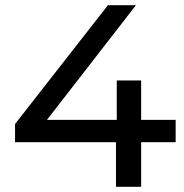

<svg xmlns="http://www.w3.org/2000/svg" viewBox="-20 -720 709 740"><path d="M657 -258V-172H524V0H427V-172H38V-242L396 -700H504L161 -258H430V-410H524V-258Z"/></svg>

Font: Montserrat
Style: Regular
Weight: 500
Designer: Julieta Ulanovsky
Foundry: Julieta Ulanovsky
Version: Version 7.200;PS 007.200;hotconv 1.0.88;makeotf.lib2.5.64775